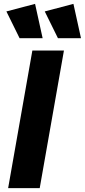

<svg xmlns="http://www.w3.org/2000/svg" viewBox="-20 -971 438 991"><path d="M22 0 147 -710H310L185 0ZM279 -774 211 -912 359 -951 398 -774ZM81 -774 13 -912 161 -951 200 -774Z"/></svg>

Font: Livvic
Style: Bold Italic
Weight: 700
Italic angle: -10°
Designer: Jacques Le Bailly, Baron von Fonthausen
Version: Version 1.001; ttfautohint (v1.8.2)